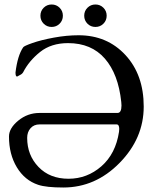

<svg xmlns="http://www.w3.org/2000/svg" viewBox="-20 -820 680 855"><path d="M355 -750Q355 -771 369.5 -785.5Q384 -800 405 -800Q426 -800 440.5 -785.5Q455 -771 455 -750Q455 -729 440.5 -714.5Q426 -700 405 -700Q384 -700 369.5 -714.5Q355 -729 355 -750ZM160 -750Q160 -771 174.5 -785.5Q189 -800 210 -800Q231 -800 245.5 -785.5Q260 -771 260 -750Q260 -729 245.5 -714.5Q231 -700 210 -700Q189 -700 174.5 -714.5Q160 -729 160 -750ZM101 -206Q101 -129 151.5 -76.5Q202 -24 285 -24Q368 -24 431.5 -79.5Q495 -135 510 -233Q511 -238 511 -246Q511 -266 499 -266H156Q131 -266 116 -249Q101 -232 101 -206ZM49 -497Q58 -572 83 -609Q86 -615 124.5 -628.5Q163 -642 220 -652.5Q277 -663 330 -663Q457 -663 538.5 -575Q620 -487 620 -345.5Q620 -204 512.5 -94.5Q405 15 262 15Q186 15 150 3Q90 -17 55 -75Q20 -133 20 -212Q20 -249 61.5 -283Q103 -317 156 -317H503Q521 -317 521 -350L520 -366Q507 -490 447 -559Q387 -628 283 -628Q208 -628 158.5 -588.5Q109 -549 83 -498Q78 -490 69 -486L58 -480Q57 -479 56 -479Q49 -479 49 -497Z"/></svg>

Font: EB Garamond
Style: Regular
Weight: 400
Version: Version 0.012